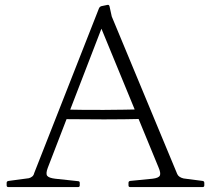

<svg xmlns="http://www.w3.org/2000/svg" viewBox="-20 -760 861 780"><path d="M14 0Q7 0 7 -7V-17Q7 -24 15 -25L97 -36Q105 -38 111 -43Q117 -48 119 -57L382 -726Q385 -733 392 -735L416 -740Q423 -742 425 -734L434 -693L700 -53Q703 -46 710 -41.5Q717 -37 726 -35L803 -25Q810 -24 810 -17V-7Q810 0 803 0H509Q502 0 502 -7V-17Q502 -24 509 -25L600 -34Q625 -37 629.5 -47Q634 -57 624 -80L377 -680L410 -690L174 -78Q165 -54 172 -45.5Q179 -37 204 -34L297 -24Q304 -24 304 -17V-7Q304 0 297 0ZM239 -315Q321 -313 402.5 -313.5Q484 -314 566 -316V-277Q484 -275 402.5 -275Q321 -275 239 -276Z"/></svg>

Font: Hahmlet ExtraLight
Style: Regular
Weight: 250
Designer: Minjoo Ham & Mark Frömberg
Foundry: hypertype
Version: Version 1.002